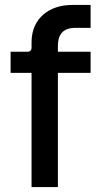

<svg xmlns="http://www.w3.org/2000/svg" viewBox="-20 -754 411 774"><path d="M345.2 -734H269.2C182.5 -734 107.2 -683.2 107.2 -583.8V-560.4C107.2 -551.8 100.9 -545.5 93 -545.5H22.7V-460.2H107.2V0H213.4V-460.2H345.2V-545.5H213.4V-567.5C213.4 -615.8 233.7 -641.7 285.2 -641.7H345.2Z"/></svg>

Font: RA Harald Medium
Style: Regular
Weight: 500
Designer: Rasmus Andersson
Foundry: rsms
Version: Version 3.000;hotconv 1.0.109;makeotfexe 2.5.65596